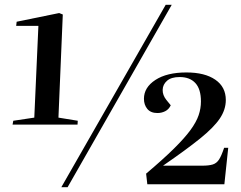

<svg xmlns="http://www.w3.org/2000/svg" viewBox="-20 -764 996 795"><path d="M234 11 666 -744H691L260 11ZM222 -277 302 -264 301 -248H32L35 -264L122 -277L139 -657H47L49 -674L225 -710L240 -704ZM724 -445Q689 -445 671.5 -429.5Q654 -414 653.5 -392Q653 -370 669 -350L687 -328Q679 -311 664 -303.5Q649 -296 632 -296Q604 -296 590 -313Q576 -330 576 -355Q576 -402 623.5 -433Q671 -464 752 -464Q828 -464 871.5 -434Q915 -404 915 -350Q915 -310 890 -273Q865 -236 808 -190Q751 -144 655 -78H817Q845 -78 861 -83Q877 -88 887 -103.5Q897 -119 908 -152H925L909 -1H590L585 -45Q656 -105 700.5 -149Q745 -193 769 -226Q793 -259 802.5 -287Q812 -315 812 -344Q812 -395 789 -420Q766 -445 724 -445Z"/></svg>

Font: Literata 72pt SemiBold
Style: Italic
Weight: 600
Italic angle: -2°
Designer: Latin by Veronika Burian and Jose Scaglione. Greek by Irene Vlachou. Cyrillic by Vera Evstafieva
Foundry: TypeTogether
Version: Version 3.002